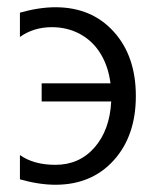

<svg xmlns="http://www.w3.org/2000/svg" viewBox="-20 -505 425 530"><path d="M35 -10V-77Q73 -50 133 -50Q199 -50 241 -98Q283 -146 287 -225H95V-275H285Q279 -322 257.5 -357Q236 -392 201 -411Q166 -430 123 -430Q73 -430 35 -403V-470Q88 -485 133 -485Q233 -485 294 -417.5Q355 -350 355 -240Q355 -130 294 -62.5Q233 5 133 5Q88 5 35 -10Z"/></svg>

Font: Glametrix
Style: Regular
Weight: 500
Designer: gluk
Foundry: gluk
Version: Version 0.40